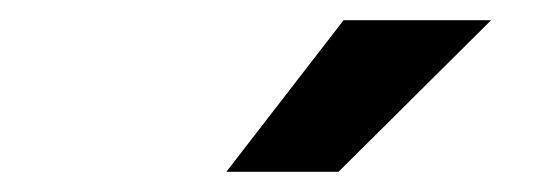

<svg xmlns="http://www.w3.org/2000/svg" viewBox="-20 -755 540 190"><path d="M204 -585 320 -735H466L315 -585Z"/></svg>

Font: Radio Canada SemiBold
Style: Italic
Weight: 600
Italic angle: -12°
Designer: Charles Daoud, Etienne Aubert Bonn, Alexandre Saumier Demers, Jacques Le Bailly
Foundry: Radio-Canada
Version: Version 2.104; ttfautohint (v1.8.4.7-5d5b);gftools[0.9.28.de